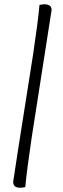

<svg xmlns="http://www.w3.org/2000/svg" viewBox="-20 -762 298 904"><path d="M129 -113Q107 33 99 119Q86 122 75 122Q42 122 42 94Q42 87 136 -507Q158 -653 166 -739L187 -742Q223 -742 223 -715Z"/></svg>

Font: Overlock
Style: Regular
Weight: 400
Designer: Dario Muhafara
Foundry: Dario Manuel Muhafara
Version: Version 1.001